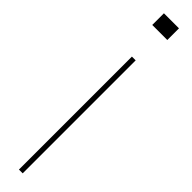

<svg xmlns="http://www.w3.org/2000/svg" viewBox="-291 -761 721 721"><g transform="rotate(45 70.0 -400.0)"><path d="M30 -738V-800H110V-738ZM60 0V-600H80V0Z"/></g></svg>

Font: Big Shoulders Stencil Thin
Style: Regular
Weight: 100
Designer: Patric King
Foundry: XO Type Co
Version: Version 2.001